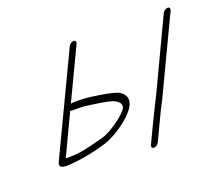

<svg xmlns="http://www.w3.org/2000/svg" viewBox="-94 -619 906 793"><g transform="rotate(-20 358.5 -223.0)"><path d="M479.8 26 521.6 -62C531.2 -83 542.8 -107 557.4 -134L716 -468C719.5 -476 716.7 -483 708.7 -483C700.7 -483 689.5 -476 686 -468L547 -174L491.6 -62L449.8 26C446.2 34 450 41 458 41C466 41 476.2 34 479.8 26ZM185.2 -222C186.6 -220 189.2 -219 192.2 -219H228.2C240.2 -219 253.9 -218 270 -215L311.1 -209C329.1 -206 346.2 -203 363.6 -198C387.4 -188 398.6 -176 394.3 -159C392.4 -153 380.9 -139 357.9 -120C321.1 -92 290.7 -75 265.8 -69C258.2 -67 237.6 -62 206.1 -54C174.5 -46 142.3 -42 109.3 -42C105.3 -42 102.3 -42 100.6 -43ZM274.2 -472 68.3 -39C59.6 -21 67.8 -12 92.8 -12C130.8 -12 195.3 -23 224.8 -31C246.7 -37 271.3 -42 291.1 -51C333.1 -70 370.4 -96 401.5 -128C436.5 -166 437.3 -197 404.2 -219C391.8 -227 362 -234 316.2 -241C293.1 -244 266.7 -249 235.7 -249H211.7C205.7 -249 200.4 -248 197.1 -247L304.2 -472C307.8 -480 304 -487 296 -487C288 -487 277.8 -480 274.2 -472Z"/></g></svg>

Font: MewTooHand
Style: UltIta
Weight: 400
Designer: Mew Too, Robert Jablonski
Version: Version 0.77